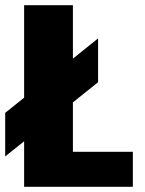

<svg xmlns="http://www.w3.org/2000/svg" viewBox="-37 -720 557 740"><path d="M56 0V-175.5L-17 -117V-285L56 -343.5V-700H244V-494L341 -572V-403L244 -325.5V-135H475V0Z"/></svg>

Font: Trispace ExtraBold
Style: Regular
Weight: 800
Designer: Tyler Finck
Foundry: Etcetera Type Company
Version: Version 1.210; ttfautohint (v1.8.3)